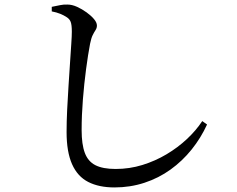

<svg xmlns="http://www.w3.org/2000/svg" viewBox="-20 -780 1040 842"><path d="M482 42Q414 42 367 18Q320 -6 296 -60Q272 -114 272 -201Q272 -246 274.5 -298.5Q277 -351 280.5 -403.5Q284 -456 287 -503Q290 -550 292.5 -586Q295 -622 295 -641Q295 -671 290 -684Q285 -697 272 -705Q260 -713 244 -719.5Q228 -726 207 -730V-750Q227 -754 244 -757.5Q261 -761 276 -760Q296 -760 318 -750Q340 -740 360 -725.5Q380 -711 392.5 -696Q405 -681 405 -668Q405 -657 399 -648Q393 -639 386.5 -626Q380 -613 375 -588Q366 -541 357.5 -477Q349 -413 343.5 -343.5Q338 -274 338 -209Q338 -147 352 -109.5Q366 -72 398.5 -55.5Q431 -39 487 -39Q548 -39 604.5 -56.5Q661 -74 710.5 -103.5Q760 -133 800 -170.5Q840 -208 867 -249L888 -234Q861 -175 820.5 -124.5Q780 -74 728 -36.5Q676 1 613.5 21.5Q551 42 482 42Z"/></svg>

Font: Noto Serif HK ExtraLight Medium
Style: Regular
Weight: 500
Version: Version 2.002-H1;hotconv 1.1.0;makeotfexe 2.6.0